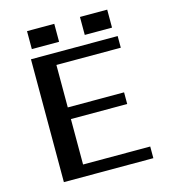

<svg xmlns="http://www.w3.org/2000/svg" viewBox="-113 -850 828 939"><g transform="rotate(-15 301.5 -380.0)"><path d="M517 -760V-669H379V-760ZM249 -760V-669H111V-760ZM207 -59H547V0H94V-622H533V-563H207V-348H492V-289H207Z"/></g></svg>

Font: Sarpanch Medium
Style: Regular
Weight: 500
Designer: Manushi Parikh (Devanagari and Latin), Jyotish Sonowal (Devanagari)
Foundry: Indian Type Foundry
Version: Version 2.004;PS 1.0;hotconv 1.0.78;makeotf.lib2.5.61930; tt